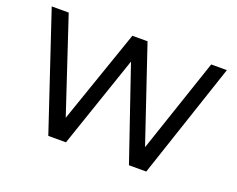

<svg xmlns="http://www.w3.org/2000/svg" viewBox="-111 -897 1349 1094"><g transform="rotate(20 563.0 -350.0)"><path d="M999 -700 806 -128 613 -700H521L324 -131L135 -700H32L266 0H373L564 -559L755 0H860L1094 -700Z"/></g></svg>

Font: AWKNG-Font Medium
Style: Regular
Weight: 500
Designer: Awakening Church
Foundry: Awakening Church
Version: Version 1.700;PS 001.700;hotconv 1.0.88;makeotf.lib2.5.64775